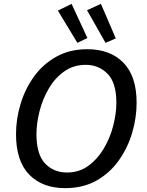

<svg xmlns="http://www.w3.org/2000/svg" viewBox="-20 -965 763 995"><path d="M317 10Q200 10 131.5 -60Q63 -130 63 -270Q63 -348 86.5 -426Q110 -504 156 -568Q202 -632 271.5 -671Q341 -710 433 -710Q551 -710 619.5 -640Q688 -570 688 -432Q688 -355 665 -277Q642 -199 596 -134Q550 -69 480.5 -29.5Q411 10 317 10ZM327 -71Q390 -71 437.5 -105.5Q485 -140 517.5 -194.5Q550 -249 566.5 -312.5Q583 -376 583 -433Q583 -536 537.5 -582.5Q492 -629 424 -629Q361 -629 313 -595Q265 -561 233 -506.5Q201 -452 185 -389Q169 -326 169 -269Q169 -165 213.5 -118Q258 -71 327 -71ZM381 -743 280 -910 351 -945 433 -768ZM527 -743 431 -912 503 -945 580 -766Z"/></svg>

Font: Bitter Medium
Style: Italic
Weight: 500
Italic angle: -9°
Designer: Sol Matas, and Bitter project Authors
Foundry: Sol Matas
Version: Version 2.001